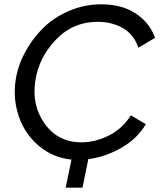

<svg xmlns="http://www.w3.org/2000/svg" viewBox="-20 -734 751 889"><path d="M357 -75Q421 -75 484 -106.5Q547 -138 586 -200L655 -159Q617 -93 543.5 -50.5Q470 -8 389 3L362 135H284L311 5Q224 -4 159.5 -59Q95 -114 67.5 -194Q40 -274 52 -360Q61 -425 94 -488Q127 -551 177 -601.5Q227 -652 298.5 -683Q370 -714 449 -714Q544 -714 608 -672Q672 -630 698 -559L621 -513Q599 -576 548 -604.5Q497 -633 433 -633Q317 -633 237.5 -549Q158 -465 143 -356Q127 -243 188.5 -159Q250 -75 357 -75Z"/></svg>

Font: Raleway-v4020 Medium
Style: Italic
Weight: 500
Italic angle: -12°
Designer: Matt McInerney, Pablo Impallari, Rodrigo Fuenzalida
Foundry: Matt McInerney, Pablo Impallari, Rodrigo Fuenzalida
Version: Version 4.020;PS 004.020;hotconv 1.0.88;makeotf.lib2.5.64775